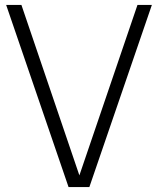

<svg xmlns="http://www.w3.org/2000/svg" viewBox="-20 -760 642 780"><path d="M258.5 0 5 -740H67L302.5 -47.5L538.5 -740H597L343 0Z"/></svg>

Font: Encode Sans SmCnd Lt
Style: Regular
Weight: 300
Width: 4
Designer: Multiple Designers
Foundry: Impallari Type
Version: Version 3.002; ttfautohint (v1.8.3) -l 8 -r 50 -G 200 -x 14 